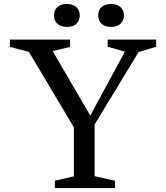

<svg xmlns="http://www.w3.org/2000/svg" viewBox="-20 -950 839 970"><path d="M30 -750H334V-713L246 -692L436 -366L611 -689L524 -714V-750H769V-714L680 -687L458 -321V-60L561 -37V0H257V-37L353 -59V-307L126 -688L30 -713ZM253 -872Q253 -899 270.5 -914.5Q288 -930 317.5 -930Q347 -930 365 -914.5Q383 -899 383 -872.5Q383 -846 366 -830Q349 -814 318.5 -814Q288 -814 270.5 -829.5Q253 -845 253 -872ZM476 -872Q476 -899 493.5 -914.5Q511 -930 540.5 -930Q570 -930 588 -914.5Q606 -899 606 -872.5Q606 -846 589 -830Q572 -814 541.5 -814Q511 -814 493.5 -829.5Q476 -845 476 -872Z"/></svg>

Font: Ledger
Style: Regular
Weight: 400
Designer: Denis Masharov
Foundry: Denis Masharov
Version: 1.001